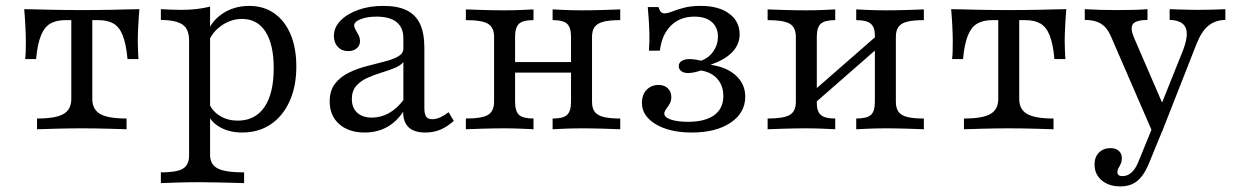

<svg xmlns="http://www.w3.org/2000/svg" viewBox="-20 -447 4281 664"><path d="M108.1 0V-37.1Q172.6 -37.1 199.6 -52.8Q226.6 -68.5 226.6 -104.8V-377.4H206.5Q175 -377.4 154.4 -365.7Q133.9 -354 121.8 -324.6Q109.7 -295.2 104.8 -242.7H66.9Q68.5 -254 69 -270.2Q69.4 -286.3 69.4 -305.6Q69.4 -325 67.7 -356.9Q66.1 -388.7 63.7 -415.3Q83.9 -415.3 106.9 -414.5Q129.8 -413.7 154.8 -413.3Q179.8 -412.9 206.9 -412.5Q233.9 -412.1 262.9 -412.1Q291.9 -412.1 319 -412.5Q346 -412.9 371.4 -413.3Q396.8 -413.7 419.4 -414.5Q441.9 -415.3 462.1 -415.3Q459.7 -388.7 458.1 -356.9Q456.5 -325 456.5 -305.6Q456.5 -286.3 457.3 -270.2Q458.1 -254 458.9 -242.7H421Q416.1 -295.2 404.4 -324.6Q392.7 -354 372.2 -365.7Q351.6 -377.4 320.2 -377.4H299.2V-104.8Q299.2 -68.5 326.6 -52.8Q354 -37.1 417.7 -37.1V0Q393.5 -0.8 350 -2Q306.5 -3.2 262.9 -3.2Q220.2 -3.2 176.2 -2Q132.3 -0.8 108.1 0Z M536.3 186.3V149.2Q591.1 149.2 612.5 136.3Q633.9 123.4 633.9 91.1V-307.3Q633.9 -346 611.7 -361.7Q589.5 -377.4 536.3 -378.2V-415.3Q552.4 -414.5 570.2 -413.7Q587.9 -412.9 607.3 -412.9Q662.9 -412.9 706.5 -424.2V88.7Q706.5 121.8 732.7 135.5Q758.9 149.2 824.2 149.2V186.3Q809.7 185.5 784.3 185.1Q758.9 184.7 729 183.9Q699.2 183.1 671 183.1Q630.6 183.1 593.1 184.3Q555.6 185.5 536.3 186.3ZM817.7 11.3Q774.2 11.3 741.9 -6.5Q709.7 -24.2 697.6 -54.8L704 -87.1Q716.1 -60.5 742.3 -45.2Q768.5 -29.8 802.4 -29.8Q862.1 -29.8 894.4 -76.6Q926.6 -123.4 926.6 -211.3Q926.6 -292.7 898.4 -337.1Q870.2 -381.5 816.9 -381.5Q779 -381.5 746 -358.5Q712.9 -335.5 700 -299.2L695.2 -326.6Q707.3 -371 748 -398.8Q788.7 -426.6 841.9 -426.6Q891.9 -426.6 928.6 -400.8Q965.3 -375 985.1 -327.8Q1004.8 -280.6 1004.8 -216.9Q1004.8 -148.4 981.5 -96.8Q958.1 -45.2 916.1 -16.9Q874.2 11.3 817.7 11.3Z M1241.1 11.3Q1186.3 11.3 1153.2 -17.7Q1120.2 -46.8 1120.2 -96Q1120.2 -133.9 1138.7 -157.7Q1157.3 -181.5 1186.3 -195.6Q1215.3 -209.7 1247.6 -218.1Q1279.8 -226.6 1308.9 -233.9Q1337.9 -241.1 1356.5 -251.6Q1375 -262.1 1375 -279V-314.5Q1375 -351.6 1351.6 -370.6Q1328.2 -389.5 1281.5 -389.5Q1249.2 -389.5 1227 -380.6Q1204.8 -371.8 1204.8 -358.9Q1204.8 -352.4 1209.7 -344Q1214.5 -335.5 1219.8 -325.8Q1225 -316.1 1225 -304.8Q1225 -289.5 1213.7 -279.8Q1202.4 -270.2 1183.9 -270.2Q1162.1 -270.2 1148.4 -284.7Q1134.7 -299.2 1134.7 -322.6Q1134.7 -352.4 1157.7 -375.8Q1180.6 -399.2 1219 -412.9Q1257.3 -426.6 1305.6 -426.6Q1355.6 -426.6 1386.7 -411.3Q1417.7 -396 1432.7 -364.1Q1447.6 -332.3 1447.6 -280.6V-72.6Q1447.6 -52.4 1454 -43.5Q1460.5 -34.7 1475 -34.7Q1488.7 -34.7 1503.2 -41.5Q1517.7 -48.4 1531.5 -58.9L1549.2 -29Q1528.2 -9.7 1504.4 0.8Q1480.6 11.3 1450.8 11.3Q1374.2 11.3 1374.2 -60.5Q1350.8 -25 1317.3 -6.9Q1283.9 11.3 1241.1 11.3ZM1266.1 -40.3Q1297.6 -40.3 1325.4 -56Q1353.2 -71.8 1375 -100.8V-232.3Q1365.3 -220.2 1344.4 -211.7Q1323.4 -203.2 1298.4 -195.6Q1273.4 -187.9 1250 -177.4Q1226.6 -166.9 1211.7 -149.6Q1196.8 -132.3 1196.8 -104.8Q1196.8 -74.2 1215.3 -57.3Q1233.9 -40.3 1266.1 -40.3Z M1891.1 0V-37.1Q1928.2 -37.1 1941.5 -50Q1954.8 -62.9 1954.8 -95.2V-319.4Q1954.8 -351.6 1941.5 -364.5Q1928.2 -377.4 1891.1 -377.4V-414.5Q1905.6 -413.7 1934.3 -412.5Q1962.9 -411.3 1991.9 -411.3Q2029 -411.3 2067.3 -412.5Q2105.6 -413.7 2125 -414.5V-377.4Q2087.9 -377.4 2066.5 -371.8Q2045.2 -366.1 2036.3 -353.6Q2027.4 -341.1 2027.4 -319.4V-95.2Q2027.4 -73.4 2036.3 -60.9Q2045.2 -48.4 2066.5 -42.7Q2087.9 -37.1 2125 -37.1V0Q2105.6 -0.8 2067.3 -2Q2029 -3.2 1991.9 -3.2Q1962.9 -3.2 1934.3 -2Q1905.6 -0.8 1891.1 0ZM1591.1 0V-37.1Q1647.6 -37.1 1668.1 -50Q1688.7 -62.9 1688.7 -95.2V-319.4Q1688.7 -351.6 1668.1 -364.5Q1647.6 -377.4 1591.1 -377.4V-414.5Q1610.5 -413.7 1649.2 -412.5Q1687.9 -411.3 1723.4 -411.3Q1753.2 -411.3 1781.9 -412.5Q1810.5 -413.7 1825 -414.5V-377.4Q1787.9 -377.4 1774.6 -364.5Q1761.3 -351.6 1761.3 -319.4V-95.2Q1761.3 -62.9 1774.6 -50Q1787.9 -37.1 1825 -37.1V0Q1810.5 -0.8 1781.9 -2Q1753.2 -3.2 1723.4 -3.2Q1687.9 -3.2 1649.2 -2Q1610.5 -0.8 1591.1 0ZM1734.7 -196V-232.3H1981.5V-196Z M2372.6 11.3Q2296 11.3 2248 -17.3Q2200 -46 2200 -91.1Q2200 -119.4 2216.1 -136.3Q2232.3 -153.2 2258.1 -153.2Q2277.4 -153.2 2289.5 -141.5Q2301.6 -129.8 2301.6 -111.3Q2301.6 -97.6 2295.6 -87.5Q2289.5 -77.4 2283.5 -69.4Q2277.4 -61.3 2277.4 -54Q2277.4 -41.1 2300 -33.5Q2322.6 -25.8 2359.7 -25.8Q2418.5 -25.8 2450 -48.8Q2481.5 -71.8 2481.5 -114.5Q2481.5 -150.8 2460.9 -174.2Q2440.3 -197.6 2404 -203.2Q2392.7 -199.2 2380.6 -196.8Q2368.5 -194.4 2359.7 -194.4Q2345.2 -194.4 2336.3 -200.8Q2327.4 -207.3 2327.4 -218.5Q2327.4 -229.8 2337.5 -236.3Q2347.6 -242.7 2363.7 -242.7Q2371.8 -242.7 2381.5 -241.5Q2391.1 -240.3 2404.8 -237.1Q2431.5 -246.8 2447.2 -269.8Q2462.9 -292.7 2462.9 -320.2Q2462.9 -352.4 2441.5 -371Q2420.2 -389.5 2381.5 -389.5Q2331.5 -389.5 2300 -358.1Q2268.5 -326.6 2262.1 -271.8H2224.2Q2226.6 -304.8 2225.8 -332.3Q2225 -359.7 2223.4 -381.9Q2221.8 -404 2220.2 -422.6H2257.3Q2260.5 -411.3 2265.3 -406Q2270.2 -400.8 2278.2 -400.8Q2288.7 -400.8 2304.8 -407.3Q2321 -413.7 2345.2 -420.2Q2369.4 -426.6 2404 -426.6Q2465.3 -426.6 2501.6 -400Q2537.9 -373.4 2537.9 -328.2Q2537.9 -293.5 2512.5 -266.9Q2487.1 -240.3 2439.5 -224.2V-222.6Q2494.4 -214.5 2525.8 -185.1Q2557.3 -155.6 2557.3 -112.9Q2557.3 -56.5 2506.5 -22.6Q2455.6 11.3 2372.6 11.3Z M2941.1 0V-37.1Q2977.4 -37.1 2991.5 -49.2Q3005.6 -61.3 3005.6 -95.2V-325Q3005.6 -353.2 2991.1 -365.3Q2976.6 -377.4 2941.1 -377.4V-414.5Q2955.6 -413.7 2984.3 -412.5Q3012.9 -411.3 3042.7 -411.3Q3079 -411.3 3117.7 -412.5Q3156.5 -413.7 3175 -414.5V-377.4Q3139.5 -377.4 3118.1 -372.2Q3096.8 -366.9 3087.5 -354.4Q3078.2 -341.9 3078.2 -319.4V-95.2Q3078.2 -72.6 3087.5 -60.1Q3096.8 -47.6 3118.1 -42.3Q3139.5 -37.1 3175 -37.1V0Q3156.5 -0.8 3117.7 -2Q3079 -3.2 3042.7 -3.2Q3012.9 -3.2 2984.3 -2Q2955.6 -0.8 2941.1 0ZM2634.7 0V-37.1Q2688.7 -37.1 2710.5 -49.2Q2732.3 -61.3 2732.3 -95.2V-319.4Q2732.3 -353.2 2710.5 -365.3Q2688.7 -377.4 2634.7 -377.4V-414.5Q2654 -413.7 2692.7 -412.5Q2731.5 -411.3 2766.9 -411.3Q2797.6 -411.3 2826.2 -412.5Q2854.8 -413.7 2868.5 -414.5V-377.4Q2833.1 -377.4 2819 -365.3Q2804.8 -353.2 2804.8 -319.4V-89.5Q2804.8 -61.3 2819 -49.2Q2833.1 -37.1 2868.5 -37.1V0Q2854.8 -0.8 2826.2 -2Q2797.6 -3.2 2766.9 -3.2Q2731.5 -3.2 2692.7 -2Q2654 -0.8 2634.7 0ZM2790.3 -83.9 2770.2 -112.1 3020.2 -330.6 3040.3 -302.4Z M3313.7 0V-37.1Q3378.2 -37.1 3405.2 -52.8Q3432.3 -68.5 3432.3 -104.8V-377.4H3412.1Q3380.6 -377.4 3360.1 -365.7Q3339.5 -354 3327.4 -324.6Q3315.3 -295.2 3310.5 -242.7H3272.6Q3274.2 -254 3274.6 -270.2Q3275 -286.3 3275 -305.6Q3275 -325 3273.4 -356.9Q3271.8 -388.7 3269.4 -415.3Q3289.5 -415.3 3312.5 -414.5Q3335.5 -413.7 3360.5 -413.3Q3385.5 -412.9 3412.5 -412.5Q3439.5 -412.1 3468.5 -412.1Q3497.6 -412.1 3524.6 -412.5Q3551.6 -412.9 3577 -413.3Q3602.4 -413.7 3625 -414.5Q3647.6 -415.3 3667.7 -415.3Q3665.3 -388.7 3663.7 -356.9Q3662.1 -325 3662.1 -305.6Q3662.1 -286.3 3662.9 -270.2Q3663.7 -254 3664.5 -242.7H3626.6Q3621.8 -295.2 3610.1 -324.6Q3598.4 -354 3577.8 -365.7Q3557.3 -377.4 3525.8 -377.4H3504.8V-104.8Q3504.8 -68.5 3532.3 -52.8Q3559.7 -37.1 3623.4 -37.1V0Q3599.2 -0.8 3555.6 -2Q3512.1 -3.2 3468.5 -3.2Q3425.8 -3.2 3381.9 -2Q3337.9 -0.8 3313.7 0Z M3964.5 7.3 3821 -323.4Q3808.9 -351.6 3787.5 -364.9Q3766.1 -378.2 3731.5 -378.2V-415.3Q3760.5 -413.7 3785.9 -412.9Q3811.3 -412.1 3841.9 -412.1Q3878.2 -412.1 3903.6 -412.9Q3929 -413.7 3948.4 -415.3V-378.2Q3907.3 -377.4 3897.6 -363.3Q3887.9 -349.2 3902.4 -315.3L4005.6 -76.6L3991.9 -75L4071.8 -274.2Q4084.7 -308.9 4084.3 -331.5Q4083.9 -354 4069 -365.7Q4054 -377.4 4025 -378.2V-415.3Q4046.8 -414.5 4062.1 -414.1Q4077.4 -413.7 4092.3 -413.3Q4107.3 -412.9 4125.8 -412.9Q4151.6 -412.9 4175.8 -413.7Q4200 -414.5 4217.7 -415.3V-378.2Q4182.3 -377.4 4158.5 -357.7Q4134.7 -337.9 4117.7 -294.4L3999.2 7.3ZM3854.8 197.6Q3814.5 197.6 3789.9 176.6Q3765.3 155.6 3765.3 121.8Q3765.3 96 3780.6 80.6Q3796 65.3 3820.2 65.3Q3838.7 65.3 3849.2 74.6Q3859.7 83.9 3859.7 100Q3859.7 111.3 3856 119.4Q3852.4 127.4 3848.4 133.9Q3844.4 140.3 3844.4 148.4Q3844.4 162.1 3862.1 162.1Q3879 162.1 3892.7 150Q3906.5 137.9 3916.1 114.5L3968.5 -13.7L3999.2 6.5L3953.2 118.5Q3941.9 146 3927.8 163.7Q3913.7 181.5 3896 189.5Q3878.2 197.6 3854.8 197.6Z"/></svg>

Font: Playfair 9pt Light
Style: Regular
Weight: 300
Designer: Claus Eggers Sørensen
Foundry: Claus Eggers Sørensen
Version: Version 2.001;gftools[0.9.30]